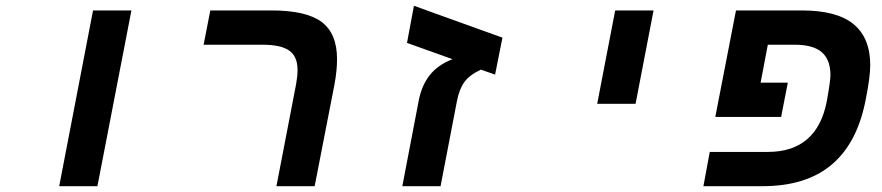

<svg xmlns="http://www.w3.org/2000/svg" viewBox="-20 -642 3040 662"><path d="M300.8 -606H433.1L315.9 0H184.1Z M1064.9 0H933.1L1001 -352.1Q1005.9 -379.4 1005.9 -400.9Q1005.9 -447.3 977.3 -467.5Q948.7 -487.8 885.3 -487.8H682.1L705.1 -606H916Q1036.1 -606 1089.1 -566.2Q1142.1 -526.4 1142.1 -438Q1142.1 -398.4 1133.3 -351.1Z M1712.4 -512.2 1687 -384.8 1638.2 -401.9Q1598.1 -383.3 1580.6 -358.4Q1563 -333.5 1555.2 -292L1499 0H1367.2L1423.3 -293Q1433.1 -345.7 1460.7 -381.6Q1488.3 -417.5 1540 -438L1383.3 -494.1L1407.2 -622.1Z M2101.1 -606H2233.4L2171.4 -284.2H2039.1Z M2843.3 -382.8Q2843.3 -436 2813.5 -461.9Q2783.7 -487.8 2720.2 -487.8H2627.4L2602.5 -356.9H2696.3L2673.3 -238.8H2446.3L2517.6 -606H2744.6Q2865.7 -606 2923.1 -558.6Q2980.5 -511.2 2980.5 -417Q2980.5 -375 2963.4 -291Q2933.6 -145.5 2845.7 -72.8Q2757.8 0 2608.4 0H2405.3L2427.2 -118.2H2627.4Q2796.4 -118.2 2830.6 -292Q2843.3 -363.3 2843.3 -382.8Z"/></svg>

Font: Cousine
Style: Bold Italic
Weight: 700
Italic angle: -12°
Monospace: yes
Designer: Steve Matteson
Foundry: Ascender Corporation
Version: Version 1.20